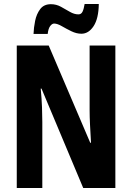

<svg xmlns="http://www.w3.org/2000/svg" viewBox="-20 -942 662 962"><path d="M558 0H397L188 -498H184Q189 -446 190.5 -404Q192 -362 192 -331V0H64V-714H224L432 -227H436Q433 -277 431 -317.5Q429 -358 429 -389V-714H558ZM148 -772Q149 -803 156 -837.5Q163 -872 181.5 -896.5Q200 -921 235 -921Q262 -921 285.5 -908Q309 -895 330.5 -882.5Q352 -870 373 -870Q387 -870 393.5 -883.5Q400 -897 404 -922H475Q474 -849 449 -811Q424 -773 388 -773Q363 -773 337.5 -785.5Q312 -798 289.5 -811Q267 -824 251 -824Q241 -824 231.5 -811.5Q222 -799 219 -772Z"/></svg>

Font: Noto Sans Armenian ExtraCondensed
Style: Bold
Weight: 700
Width: 2
Designer: Monotype Design Team
Foundry: Monotype Imaging Inc.
Version: Version 2.008; ttfautohint (v1.8.4.7-5d5b)